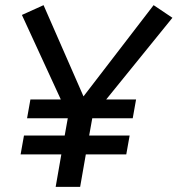

<svg xmlns="http://www.w3.org/2000/svg" viewBox="-20 -725 689 745"><path d="M98 -339H216L65 -667L149 -705L304 -351L576 -705L649 -656L392 -339H508L495 -266H338L326 -199H483L470 -126H313L291 0H196L218 -126H60L73 -199H231L243 -266H85Z"/></svg>

Font: ABeeZee
Style: Italic
Weight: 400
Italic angle: -10°
Designer: Anja Meiners
Foundry: Anja Meiners
Version: Version 1.003; ttfautohint (v1.8.3)